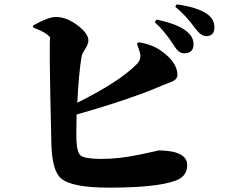

<svg xmlns="http://www.w3.org/2000/svg" viewBox="-20 -834 1040 882"><path d="M617 -640Q680 -630 721 -600Q795 -547 795 -490Q795 -472 776 -462Q769 -458 754 -453Q735 -446 727 -442Q579 -378 332 -308Q330 -220 331 -193Q333 -135 350 -120Q370 -104 445 -104Q530 -104 622 -124Q714 -143 705 -143Q840 -143 840 -75Q840 -22 783 -3Q696 28 482 28Q310 28 261 -14Q219 -49 216 -174Q204 -672 211 -660Q201 -681 132 -708V-717Q202 -756 237 -756Q286 -756 337 -717Q386 -680 386 -648Q386 -632 373 -612Q358 -589 355 -576Q342 -498 335 -362Q528 -458 608 -539Q629 -560 624 -587Q622 -597 609 -633ZM699 -744Q802 -723 843 -685Q869 -662 869 -631Q869 -589 826 -589Q801 -589 781 -622Q737 -691 691 -732ZM792 -814Q886 -801 931 -770Q965 -746 965 -708Q965 -668 927 -668Q903 -668 876 -705Q832 -765 785 -803Z"/></svg>

Font: Source Han Serif CN Heavy
Style: Regular
Weight: 900
Designer: Ryoko NISHIZUKA  (kana & ideographs); Frank Grießhammer (Latin, Greek & Cyrillic); Wenlong ZHANG  (bopomofo); Sandoll Co
Foundry: Adobe Systems Incorporated
Version: Version 1.000;PS 1;hotconv 16.6.53;makeotf.lib2.5.65590